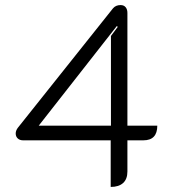

<svg xmlns="http://www.w3.org/2000/svg" viewBox="-20 -729 683 758"><path d="M417 -175H71Q58 -175 50 -182.5Q42 -190 42 -202Q42 -213 50 -224L426 -696Q437 -709 456 -709Q469 -709 476 -700.5Q483 -692 483 -678V-233H601Q601 -175 546 -175H483V-52Q483 -22 466 -6.5Q449 9 417 9ZM418 -233V-587L445 -623L441 -626L133 -233Z"/></svg>

Font: K2D ExtraLight
Style: Regular
Weight: 275
Designer: Katatrad Aksorn Co.,Ltd.
Foundry: Cadson Demak Co.,Ltd.
Version: Version 1.000; ttfautohint (v1.6)